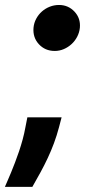

<svg xmlns="http://www.w3.org/2000/svg" viewBox="-38 -567 361 765"><path d="M-18.5 177.6Q-14.6 168.3 -8.2 153.8Q-1.8 139.2 5.9 120.7Q13.5 102.3 21.8 80.6Q30.2 58.9 38 35.7Q45.8 12.4 52.4 -11.7Q58.9 -35.9 63.2 -59.7L71 -99.4H207.4L197.1 -60Q188.2 -26.6 177 3.6Q165.8 33.7 152.3 62.5Q138.8 91.3 123.4 119.5Q108 147.7 90.9 177.6ZM95.5 -456.3Q97.3 -475.5 106.2 -492.2Q115.1 -508.9 128.9 -521.1Q142.8 -533.4 160.3 -540.3Q177.9 -547.2 197.1 -547.2Q234 -547.2 258.9 -520.6Q283.7 -494 280.2 -456.3Q278.4 -437.9 269.7 -421Q261 -404.1 247.3 -391.5Q233.7 -378.9 216.4 -371.4Q199.2 -364 180 -364Q141.7 -364 116.8 -391Q92.3 -417.6 95.5 -456.3Z"/></svg>

Font: Inter P Extra Bold
Style: Italic
Weight: 800
Italic angle: 9.39999°
Designer: Rasmus Andersson
Foundry: rsms
Version: Version 3.018;git-588b23468